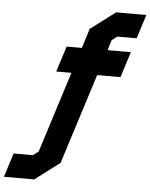

<svg xmlns="http://www.w3.org/2000/svg" viewBox="-170 -800 823 1051"><g transform="rotate(5 242.0 -275.0)"><path d="M-108.5 200 -66.5 68.5H39.5L69 46L210 -399H126.5L171.5 -540H255L288.5 -647L424.5 -750H591L549 -618.5H443L413.5 -596L396.5 -540H524.5L479.5 -399H351.5L194 97L58 200ZM-27 135.5H44L132.5 68.5L303 -470H441.5H303L350.5 -618L437.5 -685H509.5H437.5L350.5 -618L303 -470H212.5H303L132.5 68.5L44 135.5H-27Z"/></g></svg>

Font: Tourney Black
Style: Italic
Weight: 900
Italic angle: -12°
Version: Version 1.015